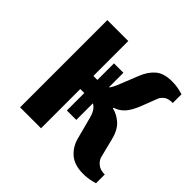

<svg xmlns="http://www.w3.org/2000/svg" viewBox="-139 -639 778 778"><g transform="rotate(45 250.0 -250.0)"><path d="M435 10Q386 10 358 -14Q330 -38 320 -75L295 -170Q281 -225 240 -225H185V0H65V-500H185V-300H240Q251 -300 261.5 -310.5Q272 -321 285 -355L315 -430Q330 -468 355 -489Q380 -510 425 -510Q451 -510 470.5 -505Q490 -500 490 -500V-450Q464 -450 452 -440.5Q440 -431 435 -420L410 -355Q394 -313 375.5 -293Q357 -273 334 -267V-263Q361 -257 385 -236Q409 -215 420 -170L440 -90Q444 -75 459 -62.5Q474 -50 500 -50V0Q500 0 480.5 5Q461 10 435 10ZM208 -125V-395H262V-125Z"/></g></svg>

Font: Cuprum
Style: Regular
Weight: 400
Designer: Jovanny Lemonad
Foundry: Jovanny Lemonad
Version: Version 3.000